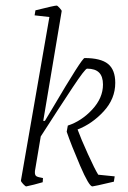

<svg xmlns="http://www.w3.org/2000/svg" viewBox="-20 -659 457 688"><path d="M332 -33 391 -27 388 -8Q316 9 311 9Q299 9 267 -65.5Q235 -140 219 -187L223 -209Q272 -225 310.5 -266.5Q349 -308 349 -356Q349 -385 335 -399Q321 -413 292 -413Q285 -413 240.5 -346Q196 -279 126 -170L106 -51Q105 -47 105 -41Q105 -31 110.5 -27.5Q116 -24 134 -21L133 -6Q120 -2 102 2.5Q84 7 74 9Q71 9 63 0.5Q55 -8 55 -12L157 -598L104 -604L107 -622Q175 -639 183 -639Q186 -639 194 -630Q202 -621 201 -619L135 -226H141L168 -271Q274 -451 283 -451Q341 -451 367 -430Q393 -409 393 -362Q393 -305 351.5 -260Q310 -215 258 -195Q270 -162 295 -107Q320 -52 332 -33Z"/></svg>

Font: Grenze ExtraLight
Style: Italic
Weight: 275
Italic angle: -10°
Designer: Renata Polastri
Foundry: Omnibus-Type
Version: Version 1.002; ttfautohint (v1.8)